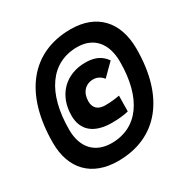

<svg xmlns="http://www.w3.org/2000/svg" viewBox="-157 -818 915 944"><g transform="rotate(-30 301.0 -346.5)"><path d="M248.5 -7.3C470.7 -7.3 601.6 -168.5 601.6 -440.9C601.6 -595.2 515.1 -686 368.2 -686C145.5 -686 14.2 -522.5 14.2 -245.1C14.2 -95.7 101.1 -7.3 248.5 -7.3ZM264.6 -99.6C171.4 -99.6 115.7 -159.7 115.7 -260.7C115.7 -470.2 203.6 -593.8 352.1 -593.8C444.8 -593.8 499.5 -531.7 499.5 -426.3C499.5 -220.7 412.6 -99.6 264.6 -99.6ZM315.9 -185.5C346.2 -185.5 379.4 -187.5 410.2 -195.3L411.6 -284.2C385.7 -279.3 357.4 -276.4 330.6 -276.4C289.6 -276.4 267.1 -296.4 267.1 -334.5C267.1 -384.3 296.4 -417 341.3 -417C362.8 -417 381.8 -407.2 396.5 -388.7L462.9 -454.6C434.6 -495.1 395.5 -507.8 349.1 -507.8C235.8 -507.8 160.2 -430.7 160.2 -314.9C160.2 -231.4 215.3 -185.5 315.9 -185.5Z"/></g></svg>

Font: Cascadia Code SemiBold
Style: Italic
Weight: 600
Italic angle: -10°
Monospace: yes
Designer: Aaron Bell
Foundry: Saja Typeworks
Version: Version 2404.023